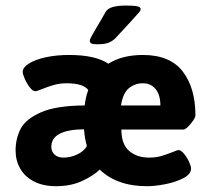

<svg xmlns="http://www.w3.org/2000/svg" viewBox="-20 -657 760 685"><path d="M35.6 0ZM35.6 -120.1Q35.6 -162.6 53.7 -197.5Q71.8 -232.4 126.2 -256.3Q180.7 -280.3 282.2 -280.8Q285.6 -311 294.9 -335.9Q276.9 -359.9 217.3 -359.9Q193.8 -359.9 172.6 -354Q151.4 -348.1 129.4 -338.9Q126 -337.9 117.9 -334.7Q109.9 -331.5 106 -331.5Q97.2 -331.5 86.7 -344.7Q76.2 -357.9 68.6 -375Q61 -392.1 61 -400.9Q61 -416 82.5 -429.9Q104 -443.8 142.1 -452.4Q180.2 -460.9 226.6 -460.9Q320.3 -460.9 366.7 -429.7Q416 -460.9 489.7 -460.9Q586.4 -460.9 631.8 -402.1Q677.2 -343.3 677.2 -245.6Q677.2 -238.8 668.9 -226.6Q660.6 -214.4 650.4 -204.6Q640.1 -194.8 634.8 -194.8H413.1Q413.1 -142.1 440.9 -118.4Q468.8 -94.7 511.7 -94.7Q535.6 -94.7 555.2 -100.3Q574.7 -106 596.7 -114.7Q612.8 -121.6 616.7 -121.6Q625.5 -121.6 636 -109.1Q646.5 -96.7 654.1 -80.6Q661.6 -64.5 661.6 -55.7Q661.6 -35.6 634.5 -21.5Q607.4 -7.3 570.3 0Q533.2 7.3 504.9 7.3Q449.7 7.3 407.2 -8.1Q364.7 -23.4 335.9 -52.2Q314.5 -30.8 273.9 -11.7Q233.4 7.3 179.7 7.3Q134.3 7.3 101.8 -9.3Q69.3 -25.9 52.5 -54.9Q35.6 -84 35.6 -120.1ZM552.2 -280.8Q552.2 -317.9 535.4 -338.9Q518.6 -359.9 489.7 -359.9Q461.9 -359.9 440.4 -342.8Q418.9 -325.7 411.6 -280.8ZM290 -135.7Q282.2 -162.6 279.8 -195.8Q163.1 -194.3 163.1 -133.3Q163.1 -116.2 174.6 -105.5Q186 -94.7 206.5 -94.7Q231 -94.7 254.6 -105.5Q278.3 -116.2 290 -135.7ZM300.3 -512.2Q300.3 -516.1 306.4 -527.3Q312.5 -538.6 322.3 -555.2Q343.8 -590.8 356.4 -613.8Q363.8 -627 382.6 -632.1Q401.4 -637.2 430.2 -637.2Q457.5 -637.2 469.7 -634.5Q481.9 -631.8 481.9 -625Q481.9 -620.1 477.5 -614.5Q473.1 -608.9 451.2 -585L392.1 -521Q382.3 -511.2 368.4 -505.1Q354.5 -499 327.1 -499Q311.5 -499 305.9 -502Q300.3 -504.9 300.3 -512.2Z"/></svg>

Font: Jaldi
Style: Bold
Weight: 400
Designer: Pablo Cosgaya and Nicolas Silva
Foundry: Omnibus-Type
Version: Version 1.007